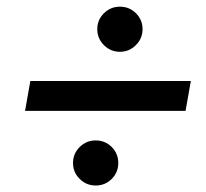

<svg xmlns="http://www.w3.org/2000/svg" viewBox="-20 -638 626 584"><path d="M56.2 -300.8 72.3 -391.6H560.5L544.4 -300.8ZM271 -73.7Q242.7 -73.7 222.4 -93.8Q202.1 -113.8 202.1 -142.1Q202.1 -170.9 222.4 -190.9Q242.7 -210.9 271 -210.9Q299.8 -210.9 319.8 -190.9Q339.8 -170.9 339.8 -142.1Q339.8 -113.8 319.8 -93.8Q299.8 -73.7 271 -73.7ZM344.7 -480.5Q316.4 -480.5 296.1 -500.7Q275.9 -521 275.9 -549.3Q275.9 -577.6 296.1 -597.7Q316.4 -617.7 344.7 -617.7Q373.5 -617.7 393.6 -597.7Q413.6 -577.6 413.6 -549.3Q413.6 -521 393.3 -500.7Q373 -480.5 344.7 -480.5Z"/></svg>

Font: Cascadia Code PL
Style: Italic
Weight: 400
Italic angle: -10°
Monospace: yes
Designer: Aaron Bell
Foundry: Saja Typeworks
Version: Version 2404.023